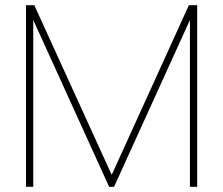

<svg xmlns="http://www.w3.org/2000/svg" viewBox="-20 -719 859 739"><path d="M80 -699H112L410 -46L707 -699H739V0H711V-642L419 0H400L108 -642V0H80Z"/></svg>

Font: Prompt Thin
Style: Regular
Weight: 250
Designer: Katatrad Team
Foundry: CadsonDemak
Version: Version 1.001